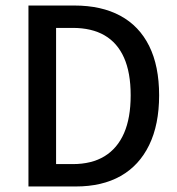

<svg xmlns="http://www.w3.org/2000/svg" viewBox="-20 -675 640 695"><path d="M83 0V-655H249Q347 -655 415.5 -618Q484 -581 520 -508.5Q556 -436 556 -330Q556 -224 520 -150Q484 -76 417 -38Q350 0 254 0ZM183 -81H243Q312 -81 358.5 -109.5Q405 -138 429 -193Q453 -248 453 -330Q453 -412 429 -466Q405 -520 358.5 -547Q312 -574 243 -574H183Z"/></svg>

Font: Source Code Pro ExtraLight Medium
Style: Regular
Weight: 500
Monospace: yes
Version: Version 1.018;hotconv 1.0.116;makeotfexe 2.5.65601